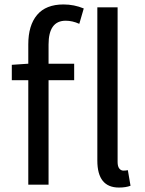

<svg xmlns="http://www.w3.org/2000/svg" viewBox="-20 -829 650 862"><path d="M265 -809Q313 -809 356 -791L336 -722Q305 -736 275 -736Q198 -736 198 -629V-543H313V-469H198V0H107V-469H33V-538L107 -543V-630Q107 -715 146.5 -762Q186 -809 265 -809ZM514 13Q417 13 417 -108V-796H508V-102Q508 -82 515.5 -72.5Q523 -63 534 -63Q544 -63 554 -65L566 5Q545 13 514 13Z"/></svg>

Font: Noto Sans SC
Style: Regular
Weight: 400
Designer: Ryoko NISHIZUKA ____ (kana & ideographs); Paul D. Hunt (Latin, Greek & Cyrillic); Wenlong ZHANG ___ (bopomofo); Sandoll 
Foundry: Adobe Systems Incorporated
Version: Version 1.004